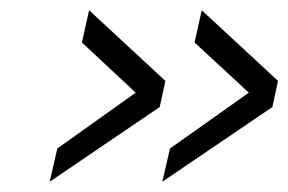

<svg xmlns="http://www.w3.org/2000/svg" viewBox="-20 -435 563 375"><path d="M360 -352 374 -415 523 -277 512 -226 297 -80 312 -145 466 -254ZM140 -352 154 -415 303 -277 292 -226 77 -80 92 -145 245 -254Z"/></svg>

Font: Panefresco 250wt
Style: Italic
Weight: 300
Version: Version 1.000